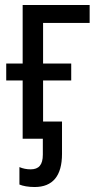

<svg xmlns="http://www.w3.org/2000/svg" viewBox="-20 -557 394 771"><path d="M119 194C192 194 229 149 229 61V-69H153V-234H266V-302H153V-465H340V-537H71V-302H5V-234H71V0H152V64C152 105 136 123 103 123C87 123 72 120 58 114V184C72 190 94 194 119 194Z"/></svg>

Font: Noto Sans Condensed
Style: Regular
Weight: 400
Width: 3
Designer: Monotype Design Team
Foundry: Monotype Imaging Inc.
Version: Version 2.013